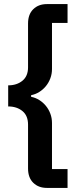

<svg xmlns="http://www.w3.org/2000/svg" viewBox="-20 -780 403 938"><path d="M209 138Q168 138 142.5 113Q117 88 117 43V-171Q117 -215 89.5 -237.5Q62 -260 20 -260V-363Q62 -363 89.5 -385.5Q117 -408 117 -451V-665Q117 -710 142.5 -735Q168 -760 209 -760H310V-668H234V-443Q234 -419 226 -397.5Q218 -376 204 -359Q190 -342 171.5 -330.5Q153 -319 132 -315V-307Q153 -303 171.5 -291.5Q190 -280 204 -263Q218 -246 226 -224.5Q234 -203 234 -179V46H310V138Z"/></svg>

Font: IBM Plex Sans Devanagari SemiBold
Style: Regular
Weight: 600
Designer: Mike Abbink, Paul van der Laan, Pieter van Rosmalen, Erin McLaughlin
Foundry: Bold Monday
Version: Version 1.1